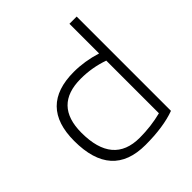

<svg xmlns="http://www.w3.org/2000/svg" viewBox="-190 -829 961 961"><g transform="rotate(-45 290.5 -349.0)"><path d="M451.7 -437.5Q377.4 -463.9 297.4 -463.9Q108.4 -463.9 108.4 -270Q108.4 -45.9 297.4 -45.9Q377.4 -45.9 451.7 -64.9ZM502.9 -30.8Q419.4 0 292.5 0Q53.7 0 53.7 -266.6Q53.7 -512.7 296.9 -512.7Q373 -512.7 451.7 -488.3V-698.2H502.9Z"/></g></svg>

Font: Sansation Light
Style: Light
Weight: 300
Designer: Bernd Montag
Version: Version 1.301